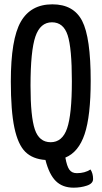

<svg xmlns="http://www.w3.org/2000/svg" viewBox="-20 -730 469 887"><path d="M398 53Q410 71 410 97Q410 118 381.5 127.5Q353 137 320 137Q269 137 238 106.5Q207 76 190 9Q131 5 97 -28.5Q63 -62 46.5 -140Q30 -218 30 -354Q30 -549 76 -629.5Q122 -710 222 -710Q320 -710 359.5 -633.5Q399 -557 399 -357Q399 -194 371 -110.5Q343 -27 282 -2Q289 38 300.5 54Q312 70 335 70Q372 70 398 53ZM121 -334Q121 -191 141 -132Q161 -73 214 -73Q268 -73 290 -137Q312 -201 312 -355Q312 -508 292.5 -567.5Q273 -627 220 -627Q166 -627 143.5 -561Q121 -495 121 -334Z"/></svg>

Font: YanoneKaffeesatzRR
Style: Regular
Weight: 400
Designer: Yanone (Cyrillic: Daniel Pouzeot & Huerta Tipografica)
Foundry: Yanone
Version: Version 1.100;PS 001.100;hotconv 1.0.70;makeotf.lib2.5.58329